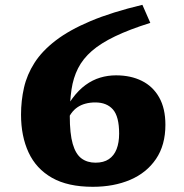

<svg xmlns="http://www.w3.org/2000/svg" viewBox="-20 -742 742 776"><path d="M555.5 -722.5 587.5 -649.5Q503 -623 445.2 -595.2Q387.5 -567.5 351.2 -536Q315 -504.5 295.5 -466Q276 -427.5 269 -380.2Q262 -333 262 -274.5Q262 -201.5 274 -160.2Q286 -119 309.2 -101.8Q332.5 -84.5 366 -84.5Q399 -84.5 420 -98.8Q441 -113 451.2 -139.2Q461.5 -165.5 461.5 -202Q461.5 -271 436.5 -299.5Q411.5 -328 365 -328Q344 -328 326 -323.2Q308 -318.5 293.5 -308.8Q279 -299 268.5 -284.5Q258 -270 251 -250.5L225 -262Q247.5 -310.5 272.5 -344.2Q297.5 -378 325.8 -398.5Q354 -419 384.8 -428.2Q415.5 -437.5 449 -437.5Q508.5 -437.5 553.2 -415.2Q598 -393 623.2 -348.5Q648.5 -304 648.5 -237.5Q648.5 -155.5 610.5 -99.5Q572.5 -43.5 506.2 -15.2Q440 13 355 13Q254 13 190 -23.5Q126 -60 95.5 -125.8Q65 -191.5 65 -278.5Q65 -335 77 -387.8Q89 -440.5 119.5 -488.2Q150 -536 205 -578.2Q260 -620.5 346 -656.8Q432 -693 555.5 -722.5Z"/></svg>

Font: Newsreader 9pt
Style: Bold
Weight: 700
Designer: Hugues Gentile
Foundry: Production Type
Version: Version 1.003